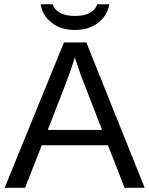

<svg xmlns="http://www.w3.org/2000/svg" viewBox="-20 -889 707 909"><path d="M569.8 0 491.2 -201.2H177.7L98.6 0H2L282.7 -688H388.7L665 0ZM334.5 -617.7 330.1 -604Q317.9 -563.5 293.9 -500L206.1 -273.9H463.4L375 -501Q361.3 -534.7 347.7 -577.1ZM334.5 -747.1Q269.5 -747.1 225.3 -780.8Q181.2 -814.5 172.4 -868.7H229.5Q237.8 -842.8 264.4 -828.1Q291 -813.5 335.4 -813.5Q379.9 -813.5 406 -828.4Q432.1 -843.3 440.4 -868.7H497.6Q487.3 -813 443.4 -780Q399.4 -747.1 334.5 -747.1Z"/></svg>

Font: Arial
Style: Regular
Weight: 400
Designer: Steve Matteson
Foundry: Ascender Corporation
Version: Version 2.00.3